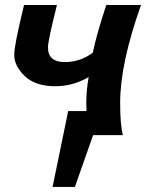

<svg xmlns="http://www.w3.org/2000/svg" viewBox="-20 -532 575 756"><path d="M345.2 -324.2Q360.8 -398.4 398.4 -512.2H535.2Q453.1 -281.2 453.1 -127.4Q453.1 -40.5 463.9 0H330.1Q320.3 -58.1 319.8 -126Q319.8 -176.8 329.1 -228.5Q267.1 -192.4 197.8 -192.4Q120.1 -192.4 78.1 -231.9Q36.1 -271.5 36.1 -316.4Q36.1 -355 74.7 -512.2H204.1Q168.9 -371.6 168.9 -345.7Q168.9 -287.6 234.9 -287.6Q295.4 -287.6 345.2 -324.2ZM274.9 204.1H187L248.5 -94.7H379.9Z"/></svg>

Font: Cadman
Style: Bold Italic
Weight: 700
Italic angle: -12°
Designer: Paul James MIller
Foundry: High-Logic / Made with FontCreator
Version: Version 2.114;March 28, 2021;FontCreator 13.0.0.2683 64-bit